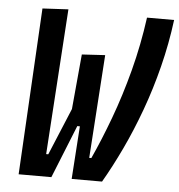

<svg xmlns="http://www.w3.org/2000/svg" viewBox="-51 -747 744 796"><g transform="rotate(5 321.0 -349.5)"><path d="M276.4 0 292.5 -237.8H247.6L273.4 -517.6L370.1 -523.4L341.3 -93.3H350.1Q386.2 -171.9 421.6 -267.3Q457 -362.8 485.4 -470.7Q513.7 -578.6 529.3 -693.4H642.1Q629.4 -593.8 605.2 -497.8Q581.1 -401.9 548.6 -313Q516.1 -224.1 478.8 -145.3Q441.4 -66.4 402.8 0ZM55.7 0 94.2 -693.4 201.7 -699.2 162.1 -93.3H170.9L278.3 -351.1L314.9 -220.2H235.8L300.8 -270.5L191.9 0Z"/></g></svg>

Font: Cascadia Mono Medium
Style: Italic
Weight: 500
Italic angle: -10°
Monospace: yes
Designer: Aaron Bell
Foundry: Saja Typeworks
Version: Version 2407.024